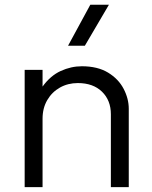

<svg xmlns="http://www.w3.org/2000/svg" viewBox="-20 -774 630 794"><path d="M82 0V-485H156V-416Q188.5 -461 231.2 -480.5Q274 -500 318.5 -500Q383.5 -500 426.8 -473.8Q470 -447.5 491.2 -406.8Q512.5 -366 512.5 -324V0H438.5V-301.5Q438.5 -359 401.8 -394.8Q365 -430.5 302 -430.5Q261 -430.5 228 -412Q195 -393.5 175.5 -360.2Q156 -327 156 -283V0ZM261.5 -585 353.5 -754.5H430.5L331 -585Z"/></svg>

Font: Geologica Cursive ExtraLight
Style: Regular
Weight: 250
Designer: Sindre Bremnes, Frode Helland
Foundry: Monokrom Skriftforlag AS
Version: Version 1.010;gftools[0.9.28]